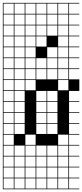

<svg xmlns="http://www.w3.org/2000/svg" viewBox="-20 -1025 578 1352"><path d="M0 307.7V-1004.8H538.5V-1000H466.3V-927.9H538.5V-923.1H466.3V-851H538.5V-846.2H466.3V-774H538.5V-769.2H466.3V-697.1H538.5V-692.3H466.3V-620.2H538.5V-615.4H466.3V-543.3H538.5V-538.5H466.3V-466.3H538.5V-384.6H466.3V-312.5H538.5V-307.7H466.3V-235.6H538.5V-230.8H466.3V-158.7H538.5V-153.8H466.3V-81.7H538.5V-76.9H466.3V-4.8H538.5V0H466.3V72.1H538.5V76.9H466.3V149H538.5V153.8H466.3V226H538.5V230.8H466.3V302.9H538.5V307.7ZM389.4 -927.9H461.5V-1000H389.4ZM312.5 -927.9H384.6V-1000H312.5ZM235.6 -927.9H307.7V-1000H235.6ZM158.7 -927.9H230.8V-1000H158.7ZM81.7 -927.9H153.8V-1000H81.7ZM4.8 -927.9H76.9V-1000H4.8ZM389.4 -851H461.5V-923.1H389.4ZM312.5 -851H384.6V-923.1H312.5ZM235.6 -851H307.7V-923.1H235.6ZM158.7 -851H230.8V-923.1H158.7ZM81.7 -851H153.8V-923.1H81.7ZM4.8 -851H76.9V-923.1H4.8ZM158.7 -774H230.8V-846.2H158.7ZM312.5 -774H384.6V-846.2H312.5ZM4.8 -774H76.9V-846.2H4.8ZM235.6 -774H307.7V-846.2H235.6ZM81.7 -774H153.8V-846.2H81.7ZM389.4 -774H461.5V-846.2H389.4ZM389.4 -697.1H461.5V-769.2H389.4ZM235.6 -697.1H307.7V-769.2H235.6ZM158.7 -697.1H230.8V-769.2H158.7ZM4.8 -697.1H76.9V-769.2H4.8ZM81.7 -697.1H153.8V-769.2H81.7ZM389.4 -620.2H461.5V-692.3H389.4ZM4.8 -620.2H76.9V-692.3H4.8ZM158.7 -620.2H230.8V-692.3H158.7ZM312.5 -620.2H384.6V-692.3H312.5ZM81.7 -620.2H153.8V-692.3H81.7ZM81.7 -543.3H153.8V-615.4H81.7ZM312.5 -543.3H384.6V-615.4H312.5ZM235.6 -543.3H307.7V-615.4H235.6ZM158.7 -543.3H230.8V-615.4H158.7ZM4.8 -543.3H76.9V-615.4H4.8ZM389.4 -543.3H461.5V-615.4H389.4ZM81.7 -466.3H153.8V-538.5H81.7ZM4.8 -466.3H76.9V-538.5H4.8ZM158.7 -466.3H230.8V-538.5H158.7ZM389.4 -466.3H461.5V-538.5H389.4ZM235.6 -466.3H307.7V-538.5H235.6ZM312.5 -466.3H384.6V-538.5H312.5ZM4.8 -389.4H76.9V-461.5H4.8ZM389.4 -389.4H461.5V-461.5H389.4ZM81.7 -389.4H153.8V-461.5H81.7ZM158.7 -389.4H230.8V-461.5H158.7ZM4.8 -312.5H76.9V-384.6H4.8ZM81.7 -312.5H153.8V-384.6H81.7ZM312.5 -312.5H384.6V-384.6H312.5ZM235.6 -312.5H307.7V-384.6H235.6ZM81.7 -235.6H153.8V-307.7H81.7ZM4.8 -235.6H76.9V-307.7H4.8ZM312.5 -235.6H384.6V-307.7H312.5ZM235.6 -235.6H307.7V-307.7H235.6ZM81.7 -158.7H153.8V-230.8H81.7ZM4.8 -158.7H76.9V-230.8H4.8ZM312.5 -158.7H384.6V-230.8H312.5ZM235.6 -158.7H307.7V-230.8H235.6ZM235.6 -81.7H307.7V-153.8H235.6ZM4.8 -81.7H76.9V-153.8H4.8ZM312.5 -81.7H384.6V-153.8H312.5ZM81.7 -81.7H153.8V-153.8H81.7ZM158.7 -4.8H230.8V-76.9H158.7ZM389.4 -4.8H461.5V-76.9H389.4ZM76.9 -76.9H4.8V-4.8H76.9ZM235.6 72.1H307.7V0H235.6ZM4.8 72.1H76.9V0H4.8ZM312.5 72.1H384.6V0H312.5ZM158.7 72.1H230.8V0H158.7ZM389.4 72.1H461.5V0H389.4ZM81.7 72.1H153.8V0H81.7ZM312.5 149H384.6V76.9H312.5ZM235.6 149H307.7V76.9H235.6ZM158.7 149H230.8V76.9H158.7ZM4.8 149H76.9V76.9H4.8ZM389.4 149H461.5V76.9H389.4ZM81.7 149H153.8V76.9H81.7ZM312.5 226H384.6V153.8H312.5ZM235.6 226H307.7V153.8H235.6ZM158.7 226H230.8V153.8H158.7ZM4.8 226H76.9V153.8H4.8ZM389.4 226H461.5V153.8H389.4ZM81.7 226H153.8V153.8H81.7ZM312.5 302.9H384.6V230.8H312.5ZM235.6 302.9H307.7V230.8H235.6ZM389.4 302.9H461.5V230.8H389.4ZM158.7 302.9H230.8V230.8H158.7ZM81.7 302.9H153.8V230.8H81.7ZM4.8 302.9H76.9V230.8H4.8Z"/></svg>

Font: Jacquarda Bastarda 9 Charted
Style: Regular
Weight: 400
Designer: Sarah Cadigan-Fried
Version: Version 1.000; ttfautohint (v1.8.4.7-5d5b)